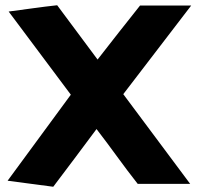

<svg xmlns="http://www.w3.org/2000/svg" viewBox="-20 -701 758 732"><path d="M9 -12Q69 -94 129.5 -176Q190 -258 250 -340L13 -657Q59 -663 105.5 -669.5Q152 -676 198 -681L352 -474Q392 -525 432.5 -577Q473 -629 514 -680H709L450 -342L705 0H505Q465 -51 426.5 -104Q388 -157 348 -209Q307 -154 265.5 -98.5Q224 -43 183 11Z"/></svg>

Font: Palanquin Dark SemiBold
Style: Regular
Weight: 600
Designer: Pria Ravichandran
Version: Version 1.001